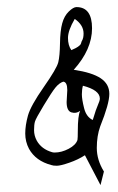

<svg xmlns="http://www.w3.org/2000/svg" viewBox="-20 -452 341 553"><path d="M192.4 -251Q245.1 -243.2 270 -226.6Q294.9 -210 294.9 -181.6Q294.9 -153.3 268.6 -87.9Q258.8 -60.5 258.8 -25.9Q258.8 8.8 279.3 42L269.5 81.1L224.6 -4.9Q205.1 7.8 179.7 16.6Q154.3 25.4 143.6 25.4Q132.8 25.4 127.9 23.4Q83 11.7 63.5 -23.4Q52.7 -43.9 52.7 -67.4Q52.7 -90.8 60.5 -119.1Q68.4 -147.5 106 -201.2Q143.6 -254.9 147.9 -272.9Q152.3 -291 152.8 -327.1Q153.3 -363.3 159.2 -384.8Q165 -406.2 178.2 -418.9Q191.4 -431.6 200.2 -431.6Q245.1 -431.6 245.1 -370.6Q245.1 -309.6 192.4 -251ZM171.9 -158.2 173.8 -192.4Q173.8 -215.8 162.1 -216.8Q150.4 -212.9 139.6 -199.7Q128.9 -186.5 106 -148.4Q83 -110.4 80.6 -101.6Q78.1 -92.8 78.1 -77.1Q78.1 -61.5 85.9 -46.9Q99.6 -22.5 129.9 -13.7Q132.8 -12.7 137.7 -12.7Q157.2 -12.7 177.7 -23.4Q198.2 -34.2 203.1 -48.8Q204.1 -54.7 204.1 -74.2Q204.1 -119.1 210.9 -132.8Q199.2 -124 185.5 -128.4Q171.9 -132.8 171.9 -158.2ZM218.8 -205.1Q215.8 -194.3 215.8 -180.2Q215.8 -166 222.2 -140.6Q228.5 -115.2 247.1 -106.4Q248 -108.4 250 -115.2Q255.9 -135.7 261.7 -148.9Q267.6 -162.1 267.6 -168Q267.6 -192.4 218.8 -205.1ZM195.3 -397.5Q175.8 -364.3 175.8 -342.8Q175.8 -321.3 185.5 -307.6Q201.2 -314.5 204.6 -317.4Q208 -320.3 210 -321.8Q211.9 -323.2 213.4 -327.1Q214.8 -331.1 214.8 -332Q218.8 -338.9 219.7 -344.2Q220.7 -349.6 220.7 -355.5Q220.7 -379.9 195.3 -397.5Z"/></svg>

Font: Dawning of a New Day
Style: Regular
Weight: 400
Designer: Kimberly Geswein
Foundry: Kimberly Geswein
Version: Version 1.002 2010